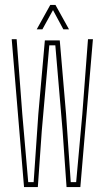

<svg xmlns="http://www.w3.org/2000/svg" viewBox="-20 -759 424 779"><path d="M77.5 0 27.5 -600H47.5L70.5 -296L94.5 -20H116.5L135.5 -296L162 -595H222.5L248 -296L267 -20H289L314 -296L337 -600H357L306 0H250L234 -228L204.5 -575H180L149.5 -228L133.5 0ZM129 -640 184 -739H205L260 -640H237L195 -718L152 -640Z"/></svg>

Font: Big Shoulders Thin
Style: Regular
Weight: 100
Designer: Patric King
Foundry: XO Type Co
Version: Version 2.002